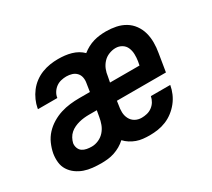

<svg xmlns="http://www.w3.org/2000/svg" viewBox="-108 -719 1015 919"><g transform="rotate(-30 400.0 -260.0)"><path d="M487 8Q469 8 450.5 6Q432 4 415.5 -2Q399 -8 384 -17.5Q369 -27 357 -40Q343 -27 326.5 -17.5Q310 -8 292 -2Q274 4 255.5 6Q237 8 220 8Q196 8 172 5.5Q148 3 126.5 -4.5Q105 -12 86.5 -25.5Q68 -39 56 -58Q44 -77 41.5 -100.5Q39 -124 43 -148Q48 -174 59 -199Q70 -224 88.5 -244Q107 -264 131 -278.5Q155 -293 180.5 -301Q206 -309 232 -312Q258 -315 283 -315H342L349 -360Q352 -376 349 -391Q346 -406 336 -416.5Q326 -427 311.5 -431.5Q297 -436 281 -436Q267 -436 252 -432.5Q237 -429 224.5 -420Q212 -411 203.5 -397.5Q195 -384 193 -370V-368H86V-372Q90 -394 99.5 -415.5Q109 -437 123.5 -456Q138 -475 157.5 -489.5Q177 -504 199 -512.5Q221 -521 243.5 -524.5Q266 -528 288 -528Q307 -528 325 -526Q343 -524 360.5 -519Q378 -514 393 -505.5Q408 -497 420 -485Q435 -497 451 -505.5Q467 -514 484 -519Q501 -524 518.5 -526Q536 -528 553 -528Q581 -528 608 -522.5Q635 -517 657.5 -503.5Q680 -490 695.5 -468.5Q711 -447 718 -421.5Q725 -396 725 -368Q725 -340 720 -312L704 -214H433L430 -193Q426 -173 426.5 -154Q427 -135 435.5 -118.5Q444 -102 460 -93Q476 -84 496 -84Q510 -84 525 -87.5Q540 -91 553 -100.5Q566 -110 574 -123.5Q582 -137 585 -152H692Q688 -129 678.5 -107Q669 -85 654 -66Q639 -47 619.5 -32Q600 -17 578 -8Q556 1 533 4.5Q510 8 487 8ZM448 -306H611L615 -327Q618 -346 617.5 -365Q617 -384 610 -400.5Q603 -417 587.5 -426.5Q572 -436 553 -436Q535 -436 516 -428.5Q497 -421 483.5 -406Q470 -391 463 -373Q456 -355 454 -337ZM220 -84Q239 -84 258 -92.5Q277 -101 290.5 -116.5Q304 -132 311 -151Q318 -170 321 -189L327 -223H283Q270 -223 256 -221.5Q242 -220 228.5 -216.5Q215 -213 202 -207Q189 -201 178 -191.5Q167 -182 160 -169Q153 -156 150 -143Q148 -129 153 -116Q158 -103 168.5 -96Q179 -89 192.5 -86.5Q206 -84 220 -84Z"/></g></svg>

Font: Iosevka Aile Semibold Oblique
Style: Regular
Weight: 600
Italic angle: -9°
Designer: Belleve Invis
Foundry: Belleve Invis
Version: Version 31.1.0; ttfautohint (v1.8.4)